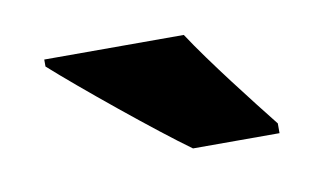

<svg xmlns="http://www.w3.org/2000/svg" viewBox="-34 -915 457 271"><g transform="rotate(-10 194.5 -779.0)"><path d="M240 -859H40V-849C80 -813 179 -732 225 -699H349V-713C322 -747 268 -816 240 -859Z"/></g></svg>

Font: Noto Sans Kannada UI SemiCondensed Black
Style: Regular
Weight: 900
Width: 4
Designer: Jelle Bosma - Monotype Design Team
Foundry: Monotype Imaging Inc.
Version: Version 2.005